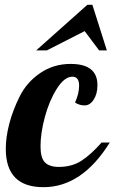

<svg xmlns="http://www.w3.org/2000/svg" viewBox="-20 -770 475 796"><path d="M291 -345Q308 -382 308 -415Q308 -452 280 -452Q247 -452 215.5 -402Q184 -352 166 -285Q148 -218 148 -163Q148 -115 166.5 -96.5Q185 -78 224 -78Q278 -78 317.5 -103.5Q357 -129 401 -179H435Q320 6 160 6Q4 6 4 -153Q4 -201 18.5 -257Q33 -313 62 -371Q91 -429 146.5 -467Q202 -505 273 -505Q384 -505 384 -417Q384 -381 368.5 -357Q353 -333 331 -333Q309 -333 291 -345ZM423 -561H391L331 -641L174 -561H130L342 -750H363Z"/></svg>

Font: Lobster Two
Style: Bold Italic
Weight: 700
Designer: Pablo Impallari
Foundry: Pablo Impallari. www.impallari.com
Version: Version 2.000